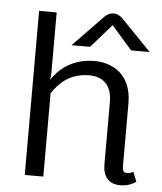

<svg xmlns="http://www.w3.org/2000/svg" viewBox="-52 -763 687 816"><g transform="rotate(5 291.5 -354.5)"><path d="M400 -666.7 487.5 -566.7H566.7L441.7 -695.8C441.7 -695.8 425 -716.7 400 -716.7C375 -716.7 358.3 -695.8 358.3 -695.8L233.3 -566.7H312.5ZM558.3 -12.5 541.7 -54.2C536.7 -50.8 529.2 -45.8 516.7 -45.8C500 -45.8 495.8 -54.2 495.8 -75V-341.7C495.8 -471.7 405 -508.3 337.5 -508.3C238.3 -508.3 182.5 -454.2 155 -411.7C156.7 -420 158.3 -430 158.3 -441.7V-700H83.3V0H162.5V-355C190.8 -399.2 236.7 -445.8 320.8 -445.8C375 -445.8 416.7 -415 416.7 -341.7V-75C416.7 -23.3 440.8 8.3 491.7 8.3C525.8 8.3 549.2 -5.8 558.3 -12.5Z"/></g></svg>

Font: BoonHome
Style: Book
Weight: 400
Designer: Sungsit Sawaiwan
Foundry: Sungsit Sawaiwan
Version: Version 0.2